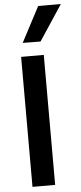

<svg xmlns="http://www.w3.org/2000/svg" viewBox="-63 -997 432 1030"><g transform="rotate(-5 153.0 -482.0)"><path d="M69 -700H191V0H69ZM84 -774 184 -964H306L180 -773Z"/></g></svg>

Font: Lopes Sans SemiBold
Style: Regular
Weight: 600
Designer: Gabriel Lam, Diego Maldonado
Foundry: TypeRant, Foresti Design
Version: Version 4.000